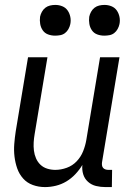

<svg xmlns="http://www.w3.org/2000/svg" viewBox="-20 -753 540 781"><path d="M163 8Q137 8 113.5 -0.5Q90 -9 74 -27Q58 -45 50 -68Q42 -91 39 -116Q36 -141 38 -167Q40 -193 44 -219L94 -520H173L121 -208Q118 -191 117 -174Q116 -157 118 -140.5Q120 -124 126.5 -109Q133 -94 144.5 -83Q156 -72 172 -67Q188 -62 205 -62Q228 -62 251.5 -70.5Q275 -79 292 -97Q309 -115 318 -137.5Q327 -160 331 -183L387 -520H466L395 -93Q394 -86 395 -80Q396 -74 399.5 -70Q403 -66 408.5 -64Q414 -62 421 -62H436L435 8H409Q389 8 370.5 3.5Q352 -1 338 -13.5Q324 -26 318.5 -44Q313 -62 315 -82Q303 -62 286.5 -44.5Q270 -27 250 -15Q230 -3 207.5 2.5Q185 8 163 8ZM404 -608Q389 -608 375.5 -613Q362 -618 354 -629.5Q346 -641 343.5 -655.5Q341 -670 343 -685Q345 -695 350.5 -705Q356 -715 364.5 -721.5Q373 -728 383.5 -730.5Q394 -733 405 -733Q420 -733 433.5 -727.5Q447 -722 455 -710.5Q463 -699 466 -684.5Q469 -670 466 -655Q464 -645 458.5 -635Q453 -625 444.5 -618.5Q436 -612 425.5 -610Q415 -608 404 -608ZM204 -608Q189 -608 175.5 -613Q162 -618 154 -629.5Q146 -641 143.5 -655.5Q141 -670 143 -685Q145 -695 150.5 -705Q156 -715 164.5 -721.5Q173 -728 183.5 -730.5Q194 -733 205 -733Q220 -733 233.5 -727.5Q247 -722 255 -710.5Q263 -699 266 -684.5Q269 -670 266 -655Q264 -645 258.5 -635Q253 -625 244.5 -618.5Q236 -612 225.5 -610Q215 -608 204 -608Z"/></svg>

Font: Iosevka Curly
Style: Italic
Weight: 400
Italic angle: -9°
Monospace: yes
Designer: Belleve Invis
Foundry: Belleve Invis
Version: Version 22.1.2; ttfautohint (v1.8.4)